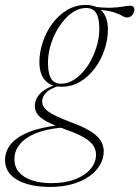

<svg xmlns="http://www.w3.org/2000/svg" viewBox="-102 -484 550 758"><path d="M400 -415Q393 -415 387.5 -417.8Q382 -420.5 374 -424.8Q366 -429 353.8 -433.5Q341.5 -438 322 -441.5Q302.5 -445 272.5 -446.5L256.5 -459Q305.5 -452.5 335.5 -453.5Q365.5 -454.5 383.2 -458Q401 -461.5 412.5 -461.5Q419.5 -461.5 424 -457.5Q428.5 -453.5 428.5 -445.5Q428.5 -440.5 426.5 -435.2Q424.5 -430 420.8 -425.2Q417 -420.5 411.8 -417.8Q406.5 -415 400 -415ZM139 -153.5Q163 -153.5 185.5 -166.5Q208 -179.5 227.2 -201.8Q246.5 -224 260.5 -252.2Q274.5 -280.5 282.5 -311.2Q290.5 -342 290 -372Q289.5 -414.5 277 -433.5Q264.5 -452.5 238 -452.5Q214.5 -452.5 192 -439.5Q169.5 -426.5 150.5 -404.2Q131.5 -382 117 -353.8Q102.5 -325.5 94.8 -294.5Q87 -263.5 87.5 -233.5Q88 -191.5 100.5 -172.5Q113 -153.5 139 -153.5ZM236.5 -464.5Q267 -464.5 286.2 -452.2Q305.5 -440 314.8 -418.2Q324 -396.5 324 -368Q324 -328.5 310.8 -288.5Q297.5 -248.5 273 -215.2Q248.5 -182 215 -161.8Q181.5 -141.5 140.5 -141.5Q111 -141.5 91.5 -153.8Q72 -166 62.8 -187.8Q53.5 -209.5 53.5 -238Q53.5 -277.5 66.8 -317.5Q80 -357.5 104.5 -390.8Q129 -424 162.5 -444.2Q196 -464.5 236.5 -464.5ZM96 254Q58 254 25.8 247.5Q-6.5 241 -30.8 228Q-55 215 -68.5 195Q-82 175 -82 148.5Q-82 112.5 -58.8 84.5Q-35.5 56.5 11.5 37.5Q58.5 18.5 130 10.5L156 11.5V19Q111 21.5 74 31Q37 40.5 10.5 56.5Q-16 72.5 -30.5 94.5Q-45 116.5 -45 144Q-45 175.5 -26.5 196.5Q-8 217.5 25 228.2Q58 239 100.5 239Q156 239 195.5 223.5Q235 208 256 182.5Q277 157 277 127Q277 113 271.5 100.2Q266 87.5 252.8 75.5Q239.5 63.5 215.5 51.2Q191.5 39 154 26Q105 8.5 79.5 -6Q54 -20.5 44.8 -34.8Q35.5 -49 35.5 -65Q35.5 -84.5 45.8 -101Q56 -117.5 75.5 -130Q95 -142.5 123 -150.5L131 -145Q95.5 -134 80 -118Q64.5 -102 64.5 -84Q64.5 -73 69.8 -63.5Q75 -54 87.5 -44.5Q100 -35 122 -24.8Q144 -14.5 176.5 -2Q226.5 16 255 34Q283.5 52 295.5 71.2Q307.5 90.5 307.5 113Q307.5 142 292.5 167.5Q277.5 193 249.8 212.5Q222 232 183 243Q144 254 96 254Z"/></svg>

Font: Newsreader 36pt ExtraLight
Style: Italic
Weight: 250
Italic angle: -17°
Designer: Hugues Gentile
Foundry: Production Type
Version: Version 1.003